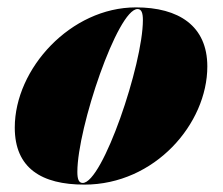

<svg xmlns="http://www.w3.org/2000/svg" viewBox="-20 -490 604 520"><path d="M208.5 10C399.5 10 541.5 -155 541.5 -310C541.5 -420 464 -470 348 -470C172 -470 20 -304.5 20 -144.5C20 -34.5 92.5 10 208.5 10ZM204 5.5C193 5.5 189.5 -5.5 189.5 -24.5C189.5 -143.5 298.5 -465.5 352.5 -465.5C363.5 -465.5 367 -454.5 367 -435.5C367 -316.5 258 5.5 204 5.5Z"/></svg>

Font: Bodoni* 36pt Fatface
Style: Italic
Weight: 900
Italic angle: -13°
Version: Version 2.3